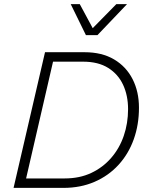

<svg xmlns="http://www.w3.org/2000/svg" viewBox="-20 -914 737 934"><path d="M46 0 199 -660H391Q476 -660 535 -625Q594 -590 625 -529Q656 -468 656 -390Q656 -307 630.5 -236Q605 -165 556.5 -112Q508 -59 440 -29.5Q372 0 289 0ZM107 -46H295Q367 -46 423.5 -72.5Q480 -99 520.5 -145.5Q561 -192 582 -253Q603 -314 603 -383Q603 -449 579 -501Q555 -553 506.5 -583.5Q458 -614 384 -614H238ZM398 -743 324 -894H368L431 -777L546 -894H598L454 -743Z"/></svg>

Font: Work Sans Light
Style: Italic
Weight: 300
Italic angle: -13°
Designer: Wei Huang
Foundry: Wei Huang
Version: Version 2.010; ttfautohint (v1.8.3)